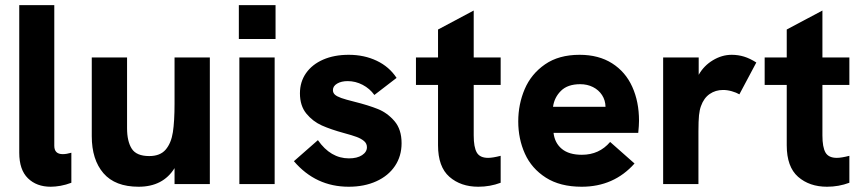

<svg xmlns="http://www.w3.org/2000/svg" viewBox="-20 -717 3364 748"><path d="M55 -122V-697H191.5V-149Q191.5 -116.5 224.5 -116.5Q239 -116.5 258 -122V-5Q237 3 216 6.8Q195 10.5 177.5 10.5Q122.5 10.5 88.8 -22.5Q55 -55.5 55 -122Z M337.5 -186.5V-493H475V-217.5Q475 -166.5 493.2 -137.8Q511.5 -109 561.5 -109Q604 -109 625.5 -134.2Q647 -159.5 653.5 -202Q660 -244.5 660 -313.5V-493H797.5V0H660V-62Q615 10.5 520 10.5Q428.5 10.5 383 -42.2Q337.5 -95 337.5 -186.5Z M912.5 -493H1050V0H912.5ZM910.5 -697H1053.5V-565H910.5Z M1125 -89 1218.5 -171Q1268 -100 1339.5 -100Q1371.5 -100 1390.5 -112.5Q1409.5 -125 1409.5 -143.5Q1409.5 -158 1398.2 -167.5Q1387 -177 1369.5 -183.5Q1352 -190 1320.5 -198.5Q1269 -212.5 1233.8 -228.2Q1198.5 -244 1173.5 -274.5Q1148.5 -305 1148.5 -353.5Q1148.5 -398 1172.2 -432Q1196 -466 1239 -484.8Q1282 -503.5 1338.5 -503.5Q1399 -503.5 1447.8 -480.2Q1496.5 -457 1525 -413.5L1438.5 -347Q1420.5 -372 1392.8 -386.5Q1365 -401 1334.5 -401Q1309.5 -401 1293.2 -391.2Q1277 -381.5 1277 -366Q1277 -355.5 1284.5 -348.5Q1292 -341.5 1309.5 -335.2Q1327 -329 1359.5 -321Q1415.5 -307 1452.2 -292.2Q1489 -277.5 1516.8 -245.2Q1544.5 -213 1544.5 -159Q1544.5 -109 1518.8 -70.5Q1493 -32 1446.2 -10.8Q1399.5 10.5 1338.5 10.5Q1210 10.5 1125 -89Z M1686.5 -151V-386H1600.5V-493H1686.5V-602L1825.5 -676V-493H1930.5V-386H1825.5V-189.5Q1825.5 -143.5 1837.5 -122.8Q1849.5 -102 1881.5 -102Q1899.5 -102 1930.5 -110V-5Q1889 10.5 1843.5 10.5Q1775 10.5 1730.8 -28.2Q1686.5 -67 1686.5 -151Z M1999 -244Q1999 -311 2024.2 -370Q2049.5 -429 2103.2 -466.2Q2157 -503.5 2238 -503.5Q2312.5 -503.5 2364.8 -470.2Q2417 -437 2443.2 -378.8Q2469.5 -320.5 2469.5 -246.5Q2469.5 -229 2466.5 -199.5H2136.5Q2141 -160 2168.8 -137Q2196.5 -114 2247 -114Q2314.5 -114 2357 -164L2452 -80Q2371.5 10.5 2246 10.5Q2162 10.5 2106.5 -25Q2051 -60.5 2025 -118.2Q1999 -176 1999 -244ZM2339 -301Q2338.5 -326.5 2325.5 -346.5Q2312.5 -366.5 2290.2 -377.8Q2268 -389 2240.5 -389Q2191.5 -389 2165.5 -363.2Q2139.5 -337.5 2134.5 -301Z M2563.5 -493H2702V-425.5Q2722 -461 2757.2 -482.2Q2792.5 -503.5 2830.5 -503.5Q2855.5 -503.5 2878.5 -496.5Q2901.5 -489.5 2926.5 -473.5L2860.5 -349.5Q2848.5 -356.5 2831 -361.5Q2813.5 -366.5 2797 -366.5Q2767.5 -366.5 2744.8 -350.8Q2722 -335 2711 -304Q2705.5 -289.5 2703.2 -267.8Q2701 -246 2701 -205.5V0H2563.5Z M3045 -151V-386H2959V-493H3045V-602L3184 -676V-493H3289V-386H3184V-189.5Q3184 -143.5 3196 -122.8Q3208 -102 3240 -102Q3258 -102 3289 -110V-5Q3247.5 10.5 3202 10.5Q3133.5 10.5 3089.2 -28.2Q3045 -67 3045 -151Z"/></svg>

Font: HK Grotesk ExtraBold
Style: Regular
Weight: 800
Designer: Alfredo Marco Pradil
Foundry: Hanken Design Co.
Version: Version 3.001